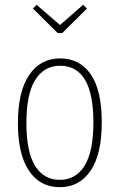

<svg xmlns="http://www.w3.org/2000/svg" viewBox="-20 -776 503 806"><path d="M329.1 -755.9 345.2 -740.2 241.2 -637.2H222.2L118.2 -740.2L133.8 -755.9L231.9 -670.9ZM231.9 -530.8Q315.4 -530.8 361.3 -463.6Q407.2 -396.5 407.2 -262.2Q407.2 -128.9 360.4 -59.6Q313.5 9.8 231 9.8Q147.9 9.8 101.6 -59.3Q55.2 -128.4 55.2 -258.8Q55.2 -391.6 102.5 -461.2Q149.9 -530.8 231.9 -530.8ZM231.9 -500Q165 -500 127.9 -440.7Q90.8 -381.3 90.8 -258.8Q90.8 -139.2 127.2 -80.1Q163.6 -21 231 -21Q298.3 -21 335.2 -80.6Q372.1 -140.1 372.1 -262.2Q372.1 -500 231.9 -500Z"/></svg>

Font: Fira Sans Compressed UltraLight
Style: Regular
Weight: 200
Width: 1
Designer: Carrois Corporate & Edenspiekermann AG
Foundry: Carrois Corporate GbR & Edenspiekermann AG
Version: Version 4.203;PS 004.203;hotconv 1.0.88;makeotf.lib2.5.64775